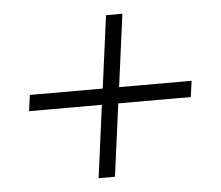

<svg xmlns="http://www.w3.org/2000/svg" viewBox="-42 -688 685 596"><g transform="rotate(-5 300.0 -390.0)"><path d="M293 -139H242L272 -365H45L52 -415H279L309 -641H360L330 -415H556L549 -365H323Z"/></g></svg>

Font: Tanohe Sans Light
Style: Italic
Weight: 300
Designer: Village Type and Design LLC & Cristiano Sobral
Foundry: Cooper Hewitt Smithsonian Design Museum
Version: Version 1.00;September 29, 2021;FontCreator 13.0.0.2655 64-b